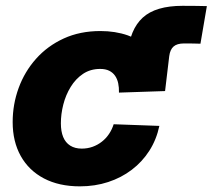

<svg xmlns="http://www.w3.org/2000/svg" viewBox="-20 -642 745 673"><path d="M415.5 -322.3 427.7 -454.1Q435.1 -538.6 480.2 -580.1Q525.4 -621.6 620.1 -621.6Q646.5 -621.6 668.5 -621.3Q690.4 -621.1 705.1 -620.6L682.6 -488.8Q673.3 -489.3 657.5 -489.5Q641.6 -489.7 625 -489.7Q600.6 -489.7 588.4 -479Q576.2 -468.3 573.2 -445.3L558.6 -322.8ZM259.8 11.2Q187 11.2 134 -16.6Q81.1 -44.4 52.7 -95.2Q24.4 -146 24.4 -213.9Q24.4 -276.4 45.4 -333.7Q66.4 -391.1 106.4 -436Q146.5 -481 203.4 -507.1Q260.3 -533.2 332 -533.2Q384.3 -533.2 427.7 -518.1Q471.2 -502.9 502 -475.3Q532.7 -447.8 547.9 -409.2Q563 -370.6 558.6 -322.8L397 -317.4Q397.5 -335 394.3 -350.1Q391.1 -365.2 383.3 -376.5Q375.5 -387.7 362.8 -394Q350.1 -400.4 331.1 -400.4Q296.9 -400.4 271 -383.1Q245.1 -365.7 227.8 -337.4Q210.4 -309.1 201.9 -275.6Q193.4 -242.2 193.4 -209.5Q193.4 -181.6 201.4 -161.9Q209.5 -142.1 226.1 -131.6Q242.7 -121.1 266.6 -121.1Q286.6 -121.1 304.4 -127.4Q322.3 -133.8 336.9 -145.3Q351.6 -156.7 362.1 -172.4Q372.6 -188 378.4 -206.5L538.6 -200.7Q528.3 -152.3 503.4 -113.5Q478.5 -74.7 441.9 -46.9Q405.3 -19 359.1 -3.9Q313 11.2 259.8 11.2Z"/></svg>

Font: Inter 28pt ExtraBold
Style: Italic
Weight: 800
Italic angle: -9.3988°
Designer: Rasmus Andersson
Foundry: rsms
Version: Version 4.001;git-66647c0bb